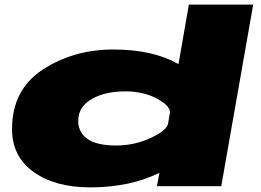

<svg xmlns="http://www.w3.org/2000/svg" viewBox="-20 -805 1127 830"><path d="M658.5 0 669 -57.5Q668 -57 667.5 -57Q539.5 5 370 5Q218 5 125 -61.8Q32 -128.5 32 -247Q32 -417.5 165 -504.2Q298 -591 470 -591Q639.5 -591 748.5 -529.5Q750 -528.5 751.5 -527.5L796.5 -785H1074.5L936.5 0ZM706 -268 715 -319.5Q715 -347.5 660.5 -377.5Q601.5 -410 523 -410Q435 -410 379 -378.2Q323 -346.5 318.5 -293Q314 -239 354 -207.5Q394 -176 482 -176Q560.5 -176 631 -208.5Q698 -239.5 706 -268Z"/></svg>

Font: Anybody UltraExpanded Black
Style: Italic
Weight: 900
Width: 9
Italic angle: -10°
Designer: Tyler Finck
Foundry: Etcetera Type Company
Version: Version 1.010; ttfautohint (v1.8.3) -l 8 -r 50 -G 200 -x 14 